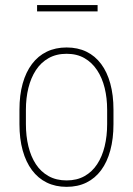

<svg xmlns="http://www.w3.org/2000/svg" viewBox="-20 -725 524 756"><path d="M56.6 -236.3V-293Q56.6 -350.6 69.3 -396Q82 -441.4 106 -473.1Q129.9 -504.9 164.3 -521.5Q198.7 -538.1 242.2 -538.1Q286.1 -538.1 320.3 -521.5Q354.5 -504.9 378.2 -473.1Q401.9 -441.4 414.3 -396Q426.8 -350.6 426.8 -293V-236.3Q426.8 -178.7 414.3 -132.8Q401.9 -86.9 378.2 -54.9Q354.5 -22.9 320.3 -6.1Q286.1 10.7 242.2 10.7Q198.7 10.7 164.3 -6.1Q129.9 -22.9 106 -54.9Q82 -86.9 69.3 -132.8Q56.6 -178.7 56.6 -236.3ZM82 -293V-236.3Q82 -189.5 91.8 -148.9Q101.6 -108.4 121.3 -78.4Q141.1 -48.3 171.4 -31.5Q201.7 -14.6 242.2 -14.6Q282.7 -14.6 312.7 -31.5Q342.8 -48.3 362.5 -78.4Q382.3 -108.4 392.1 -148.9Q401.9 -189.5 401.9 -236.3V-293Q401.9 -338.9 392.1 -378.7Q382.3 -418.5 362.3 -448.7Q342.3 -479 312.5 -496.1Q282.7 -513.2 242.2 -513.2Q201.7 -513.2 171.4 -496.1Q141.1 -479 121.3 -448.7Q101.6 -418.5 91.8 -378.7Q82 -338.9 82 -293ZM364.3 -705.1V-680.2H126V-705.1Z"/></svg>

Font: Roboto Condensed Thin
Style: Regular
Weight: 250
Width: 3
Designer: Christian Robertson
Foundry: Google
Version: Version 3.009; 2024